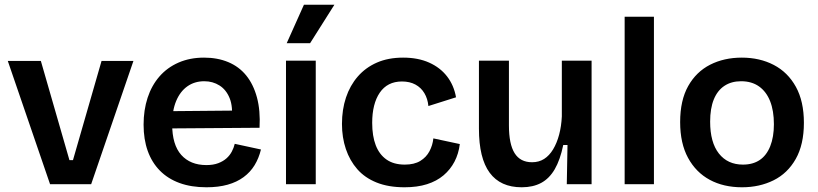

<svg xmlns="http://www.w3.org/2000/svg" viewBox="-20 -780 3464 813"><path d="M192 0 13 -522H153L274 -102H289L410 -522H545L366 0Z M854 13Q790 13 740.5 -5Q691 -23 657 -57.5Q623 -92 605.5 -141Q588 -190 588 -252Q588 -314 605 -366Q622 -418 655 -456Q688 -494 736 -515Q784 -536 844 -536Q901 -536 946.5 -517Q992 -498 1022.5 -460.5Q1053 -423 1068 -367.5Q1083 -312 1079 -239L669 -236V-309L1004 -312L961 -271Q967 -328 952.5 -364Q938 -400 909.5 -418Q881 -436 845 -436Q804 -436 773.5 -414.5Q743 -393 726 -352.5Q709 -312 709 -254Q709 -167 747.5 -124Q786 -81 854 -81Q883 -81 904 -89Q925 -97 939 -109.5Q953 -122 961.5 -138Q970 -154 974 -171L1085 -147Q1076 -110 1058 -80.5Q1040 -51 1011.5 -30Q983 -9 944 2Q905 13 854 13Z M1191 0V-523H1317V0ZM1293 -597H1194L1267 -760H1396Z M1693 13Q1625 13 1575 -7Q1525 -27 1493 -63.5Q1461 -100 1444.5 -149Q1428 -198 1428 -255Q1428 -316 1445 -367Q1462 -418 1495 -456Q1528 -494 1576 -515Q1624 -536 1687 -536Q1750 -536 1797 -515Q1844 -494 1873 -456.5Q1902 -419 1911 -368L1794 -331Q1791 -362 1777 -385.5Q1763 -409 1739 -422Q1715 -435 1682 -435Q1651 -435 1627.5 -423Q1604 -411 1588 -387.5Q1572 -364 1564 -332Q1556 -300 1556 -260Q1556 -204 1571 -165Q1586 -126 1616.5 -104.5Q1647 -83 1694 -83Q1734 -83 1759.5 -98.5Q1785 -114 1798.5 -139.5Q1812 -165 1815 -194L1927 -170Q1922 -129 1904.5 -95.5Q1887 -62 1858 -37.5Q1829 -13 1788 0Q1747 13 1693 13Z M2189 13Q2099 13 2053.5 -48.5Q2008 -110 2008 -235V-523H2135V-249Q2135 -170 2159 -131.5Q2183 -93 2233 -93Q2262 -93 2284 -107Q2306 -121 2322 -147.5Q2338 -174 2347.5 -209.5Q2357 -245 2359 -287V-523H2485V-216V0H2380L2383 -166H2365Q2352 -103 2329 -63.5Q2306 -24 2271.5 -5.5Q2237 13 2189 13Z M2625 0V-709H2749V0Z M3122 13Q3044 13 2985.5 -18.5Q2927 -50 2893.5 -111.5Q2860 -173 2860 -263Q2860 -355 2894 -415.5Q2928 -476 2987 -506Q3046 -536 3121 -536Q3197 -536 3256.5 -505Q3316 -474 3350 -412.5Q3384 -351 3384 -260Q3384 -168 3349.5 -107Q3315 -46 3255.5 -16.5Q3196 13 3122 13ZM3126 -83Q3168 -83 3197 -102.5Q3226 -122 3241.5 -161Q3257 -200 3257 -254Q3257 -311 3241 -351.5Q3225 -392 3194 -414Q3163 -436 3118 -436Q3077 -436 3047.5 -416.5Q3018 -397 3002.5 -359Q2987 -321 2987 -265Q2987 -177 3024 -130Q3061 -83 3126 -83Z"/></svg>

Font: Bricolage Grotesque 16pt SemiBold
Style: Regular
Weight: 600
Version: Version 1.001;gftools[0.9.33.dev8+g029e19f]